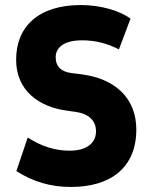

<svg xmlns="http://www.w3.org/2000/svg" viewBox="-20 -732 604 762"><path d="M261 10C421 10 521 -68 521 -218C521 -343 436 -420 304 -437L264 -442C224 -447 201 -467 201 -505C201 -540 229 -572 306 -572C358 -572 405 -560 452 -536L498 -658C458 -688 382 -712 301 -712C132 -712 44 -626 44 -495C44 -372 135 -308 244 -293L280 -288C331 -281 361 -254 361 -211C361 -160 318 -134 257 -134C199 -134 147 -150 90 -186L45 -53C111 -11 180 10 261 10Z"/></svg>

Font: Finlandica
Style: Bold
Weight: 700
Designer: Niklas Ekholm, Juho Hiilivirta, Jaakko Suomalainen
Foundry: Helsinki Type Studio
Version: Version 2.000;Glyphs 3.2 (3202)